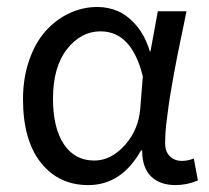

<svg xmlns="http://www.w3.org/2000/svg" viewBox="-20 -518 600 550"><path d="M232.9 12.2Q147.9 12.2 96.9 -52.2Q45.9 -116.7 45.9 -233.9Q45.9 -294.4 63.5 -345.2Q81.1 -396 110.6 -429Q140.1 -461.9 178.5 -480Q216.8 -498 258.8 -498Q290.5 -498 318.4 -485.8Q346.2 -473.6 371.1 -444.3Q396 -415 409.2 -371.1H411.1L432.1 -485.8H514.2Q512.7 -477.5 505.6 -443.1Q498.5 -408.7 495.8 -396.2Q493.2 -383.8 486.8 -351.8Q480.5 -319.8 477.8 -304Q475.1 -288.1 470.2 -260.5Q465.3 -232.9 463.1 -215.6Q460.9 -198.2 458 -176.8Q455.1 -155.3 454.1 -138.4Q453.1 -121.6 453.1 -106.9Q453.1 -83.5 466.6 -70.3Q480 -57.1 501 -57.1Q518.1 -57.1 535.2 -64L546.9 -1Q515.1 12.2 482.9 12.2Q438 12.2 412.6 -12.7Q387.2 -37.6 387.2 -86.9H383.8Q328.1 12.2 232.9 12.2ZM250 -58.1Q298.3 -58.1 337.9 -102.5Q377.4 -147 381.8 -208L389.2 -298.8Q357.4 -428.2 268.1 -428.2Q211.9 -428.2 171.9 -377.2Q131.8 -326.2 131.8 -234.9Q131.8 -151.4 163.1 -104.7Q194.3 -58.1 250 -58.1Z"/></svg>

Font: Source Sans Pro
Style: Regular
Weight: 400
Designer: Paul D. Hunt
Foundry: Adobe Systems Incorporated
Version: Version 3.006;hotconv 1.0.111;makeotfexe 2.5.65597